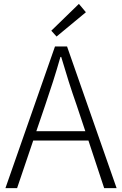

<svg xmlns="http://www.w3.org/2000/svg" viewBox="-20 -968 627 988"><path d="M422 -905 386 -948 244 -810 271 -780ZM167 -293 212 -425C241 -510 266 -587 291 -675H295C321 -587 345 -510 375 -425L419 -293ZM516 0H580L325 -729H263L8 0H68L151 -245H435Z"/></svg>

Font: Genne Gothic Light
Style: Regular
Weight: 300
Designer: Ryoko NISHIZUKA (kana & ideographs); Paul D. Hunt (Latin, Greek & Cyrillic); Wenlong ZHANG (bopomofo); Sandoll Communica
Foundry: Adobe Systems Incorporated
Version: Version 1.004;PS 1.004;hotconv 16.6.51;makeotf.lib2.5.65220